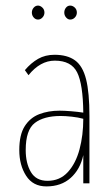

<svg xmlns="http://www.w3.org/2000/svg" viewBox="-20 -656 390 687"><path d="M146 11Q98 11 73.5 -27Q49 -65 49 -119Q49 -174 68.5 -204.5Q88 -235 120.5 -247.5Q153 -260 193 -260Q210 -260 234.5 -258Q259 -256 278 -253Q277 -355 256 -397Q235 -439 176 -439Q124 -439 82 -387L69 -405Q91 -431 116.5 -445.5Q142 -460 175 -460Q221 -460 248.5 -440Q276 -420 288 -372.5Q300 -325 300 -241V0H278V-101Q267 -50 233 -19.5Q199 11 146 11ZM72 -119Q72 -72 90.5 -40.5Q109 -9 150 -9Q194 -9 222.5 -40Q251 -71 264.5 -121.5Q278 -172 278 -231Q260 -236 237 -238.5Q214 -241 197 -241Q137 -241 104.5 -216Q72 -191 72 -119ZM116 -586Q107 -586 100.5 -593.5Q94 -601 94 -611Q94 -621 100.5 -628.5Q107 -636 116 -636Q124 -636 131.5 -629Q139 -622 139 -611Q139 -601 132 -593.5Q125 -586 116 -586ZM231 -586Q223 -586 216.5 -593.5Q210 -601 210 -611Q210 -621 216 -628.5Q222 -636 231 -636Q240 -636 247.5 -629Q255 -622 255 -611Q255 -601 248 -593.5Q241 -586 231 -586Z"/></svg>

Font: Inconsolata ExtraCondensed ExtraLight
Style: Regular
Weight: 200
Width: 2
Monospace: yes
Designer: Raph Levien, Cyreal, Brenton Simpson
Foundry: Raph Levien, Cyreal, Google
Version: Version 3.001; ttfautohint (v1.8.2.53-6de2)